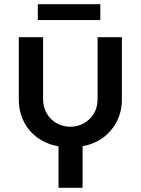

<svg xmlns="http://www.w3.org/2000/svg" viewBox="-20 -686 666 909"><path d="M257 203V7Q199 -4 157 -34.5Q115 -65 92 -112Q69 -159 69 -216V-510H184V-217Q184 -178 201.5 -148.5Q219 -119 248.5 -102.5Q278 -86 313 -86Q348 -86 377.5 -102.5Q407 -119 424.5 -148.5Q442 -178 442 -217V-510H557V-216Q557 -159 534 -113Q511 -67 469.5 -35.5Q428 -4 371 6V203ZM159 -591V-666H455V-591Z"/></svg>

Font: MuseoModerno Thin Medium
Style: Regular
Weight: 500
Version: Version 1.003